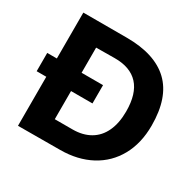

<svg xmlns="http://www.w3.org/2000/svg" viewBox="-153 -865 1043 1030"><g transform="rotate(30 368.5 -349.5)"><path d="M80.1 -700.2H349.1Q523.4 -700.2 612.1 -616Q700.7 -531.7 700.7 -358.4Q700.7 -249 656 -168.2Q611.2 -87.4 530 -43.9Q448.7 -0.5 341.8 0L80.1 1ZM342.8 -128.4Q406.4 -128.4 451.7 -154.9Q497.1 -181.4 520.7 -232.5Q544.4 -283.6 544.4 -355.5Q544.4 -465.3 494.4 -519.5Q444.3 -573.7 347.2 -572.8L233.4 -571.8V-128.4ZM20.5 -416H366.2V-302.7H20.5Z"/></g></svg>

Font: DavidDev Light
Style: Regular
Weight: 300
Designer: David.dev
Foundry: David.dev
Version: Version 1.001;FEAKit 1.0